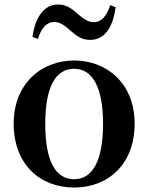

<svg xmlns="http://www.w3.org/2000/svg" viewBox="-20 -821 661 857"><path d="M311 16C464 16 581 -89 581 -269C581 -449 456 -551 311 -551C165 -551 41 -448 41 -269C41 -90 156 16 311 16ZM311 -21C228 -21 182 -102 182 -268C182 -433 228 -514 311 -514C392 -514 440 -433 440 -268C440 -102 392 -21 311 -21ZM125 -656 149 -647C164 -695 188 -723 222 -723C254 -723 277 -699 302 -678C323 -660 346 -643 382 -643C446 -643 484 -696 496 -789L472 -798C457 -750 433 -722 399 -722C367 -722 344 -745 319 -766C298 -784 274 -801 239 -801C178 -801 137 -746 125 -656Z"/></svg>

Font: Noto Serif CJK JP
Style: Bold
Weight: 700
Designer: Ryoko NISHIZUKA 西塚涼子 (kana & ideographs); Frank Grießhammer (Latin, Greek & Cyrillic); Wenlong ZHANG 张文龙 (bopomofo); San
Foundry: Adobe Systems Incorporated
Version: Version 1.000;PS 1;hotconv 16.6.53;makeotf.lib2.5.65590